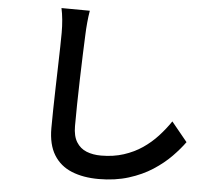

<svg xmlns="http://www.w3.org/2000/svg" viewBox="-57 -854 1114 978"><g transform="rotate(5 500.0 -364.5)"><path d="M363 -789Q358 -760 355 -727Q352 -694 351 -665Q349 -624 347 -564.5Q345 -505 343 -439Q341 -373 340 -309.5Q339 -246 339 -197Q339 -146 358 -115.5Q377 -85 409.5 -72Q442 -59 484 -59Q547 -59 599.5 -76Q652 -93 694 -121.5Q736 -150 770 -187Q804 -224 831 -264L912 -165Q887 -130 848.5 -90.5Q810 -51 757 -16.5Q704 18 635 39.5Q566 61 482 61Q403 61 344 37Q285 13 252.5 -39.5Q220 -92 220 -176Q220 -217 221 -270.5Q222 -324 223.5 -381Q225 -438 226.5 -493Q228 -548 229 -593Q230 -638 230 -665Q230 -699 227 -731Q224 -763 218 -790Z"/></g></svg>

Font: Noto Sans SC SemiBold
Style: Regular
Weight: 600
Designer: Ryoko NISHIZUKA 西塚涼子 (kana, bopomofo & ideographs); Paul D. Hunt (Latin, Greek & Cyrillic); Sandoll Communications 산돌커뮤니
Foundry: Adobe
Version: Version 2.004-H2;hotconv 1.0.118;makeotfexe 2.5.65603